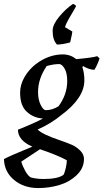

<svg xmlns="http://www.w3.org/2000/svg" viewBox="-51 -741 525 974"><path d="M238 -515Q216 -538 216 -585Q216 -616 249 -656Q282 -696 319 -721Q323 -721 329 -716.5Q335 -712 335 -710Q335 -708 308 -662.5Q281 -617 279 -603L316 -581Q316 -577 313.5 -565Q311 -553 308 -540L305 -526Q266 -515 238 -515ZM143 213Q70 213 20.5 172Q-29 131 -31 66Q-2 50 113 3Q40 -29 40 -83Q132 -120 167 -140Q121 -142 86 -173Q51 -204 51 -271Q51 -311 73 -349.5Q95 -388 131 -416Q196 -465 268 -465Q306 -465 336 -441Q422 -449 442 -456L454 -445Q444 -413 428 -387Q402 -387 370 -406L367 -400Q377 -370 377 -334Q377 -244 261 -158Q208 -114 140 -84Q162 -60 254 -29Q292 -16 314.5 -6Q337 4 356 23Q375 42 375 65Q375 112 338.5 147Q302 182 250.5 197.5Q199 213 143 213ZM181 -182Q214 -182 246 -202Q290 -262 290 -330Q290 -370 277 -392.5Q264 -415 250 -416Q220 -416 186 -406Q142 -342 142 -274Q142 -235 155.5 -208.5Q169 -182 181 -182ZM105 159Q134 167 171 167Q242 167 271 146Q277 136 282.5 112Q288 88 288 72Q243 47 152 16L57 79Q63 101 77 126Q91 151 105 159Z"/></svg>

Font: Albura Medium
Style: Italic
Weight: 462
Italic angle: -7°
Designer: Mercedes Jáuregui
Foundry: Omnibus-Type Team
Version: Version 1.000